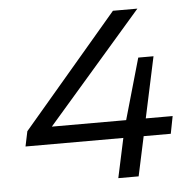

<svg xmlns="http://www.w3.org/2000/svg" viewBox="-50 -739 807 790"><g transform="rotate(-5 353.0 -344.0)"><path d="M407 0 442 -163H38L51 -225L445 -688H546L153 -235H460L532 -487H595L541 -235H652L638 -163H526L491 0Z"/></g></svg>

Font: Saira SemiExpanded
Style: Italic
Weight: 400
Width: 6
Italic angle: -12°
Designer: Hector Gatti with collaboration of the Omnibus-Type team
Foundry: Omnibus-Type
Version: Version 1.101